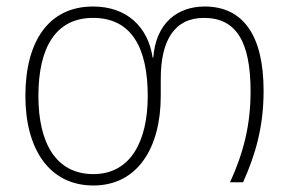

<svg xmlns="http://www.w3.org/2000/svg" viewBox="-20 -560 888 590"><path d="M267 10C402 10 474 -105 474 -265V-318C474 -436 516 -505 607 -505C707 -505 750 -430 750 -279C750 -175 728 -90 687 0H727C766 -87 790 -172 790 -281C790 -450 728 -540 609 -540C525 -540 459 -489 451 -383H449C435 -478 369 -540 266 -540C131 -540 58 -435 58 -265C58 -104 130 10 267 10ZM267 -25C151 -25 98 -122 98 -265C98 -415 152 -505 266 -505C383 -505 434 -415 434 -265C434 -124 380 -25 267 -25Z"/></svg>

Font: Noto Sans Georgian ExtraLight
Style: Regular
Weight: 200
Designer: Monotype Design Team, Akaki Razmadze
Foundry: Google LLC
Version: Version 2.005